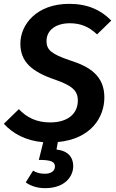

<svg xmlns="http://www.w3.org/2000/svg" viewBox="-29 -726 601 999"><path d="M335 -412C240 -444 213 -466 213 -512C213 -571 264 -605 334 -605C389 -605 433 -588 476 -547L550 -619C496 -674 427 -706 331 -706C161 -706 77 -598 77 -499C77 -405 135 -353 259 -311C347 -280 376 -254 376 -203C376 -132 321 -89 232 -89C162 -89 111 -114 69 -158L-9 -82C37 -32 103 6 196 14L173 106C236 106 257 115 257 141C256 166 234 178 204 178C177 178 160 172 143 162L105 223C127 239 160 253 206 253C308 253 352 193 352 138C352 92 324 58 265 52L272 13C445 -3 514 -116 514 -219C514 -330 440 -379 335 -412Z"/></svg>

Font: Fira Sans Medium
Style: Italic
Weight: 500
Italic angle: -8°
Designer: bBox Type GmbH & Carrois Corporate GbR & Edenspiekermann AG
Foundry: bBox Type GmbH & Carrois Corporate GbR & Edenspiekermann AG
Version: Version 4.301;PS 004.301;hotconv 1.0.88;makeotf.lib2.5.64775